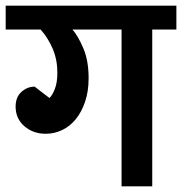

<svg xmlns="http://www.w3.org/2000/svg" viewBox="-30 -656 641 676"><path d="M144 -311Q155 -321 163.5 -344Q172 -367 172 -399Q172 -446 155.5 -484.5Q139 -523 113 -552H-10V-636H591V-552H506V0H398V-552H225Q244 -531 263 -487Q282 -443 282 -381Q282 -334 269.5 -297.5Q257 -261 236.5 -236Q216 -211 188.5 -198Q161 -185 131 -185Q87 -185 56 -211.5Q25 -238 25 -281Q25 -314 45.5 -332.5Q66 -351 92 -351Z"/></svg>

Font: Ek Mukta SemiBold
Style: Regular
Weight: 600
Designer: Girish Dalvi and Yashodeep Gholap
Foundry: Ek Type
Version: Version 2.538;PS 1.002;hotconv 16.6.51;makeotf.lib2.5.65220;